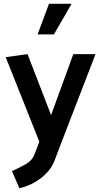

<svg xmlns="http://www.w3.org/2000/svg" viewBox="-20 -770 532 1011"><path d="M238 -750H357L264 -589H178ZM162 42 187 -24 10 -469 125 -485 249 -164 366 -485H483L307 -29L267 76Q246 130 194 169Q142 208 82 221L43 131Q79 115 114 95.5Q149 76 162 42Z"/></svg>

Font: Palanquin SemiBold
Style: Regular
Weight: 600
Designer: Pria Ravichandran
Version: Version 1.0.4